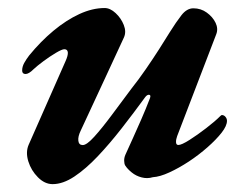

<svg xmlns="http://www.w3.org/2000/svg" viewBox="-20 -454 636 488"><path d="M113.7 14Q93.7 14 76.5 -3.3Q59.2 -20.6 52 -43.8Q44.8 -67.1 52.7 -85.7L146.2 -297.7Q153.2 -313.1 152.4 -321Q151.5 -328.9 143.5 -328.9Q137.7 -328.9 122.1 -319.7Q106.5 -310.4 90.3 -298.4Q74.2 -286.4 65.7 -278.4Q53.1 -265.7 44.7 -265.9Q36.3 -266.1 36.3 -274.8Q36.3 -284.5 41.6 -294.1Q46.9 -303.6 54.1 -313Q83.2 -348.6 115.7 -375.7Q148.3 -402.8 181.5 -418.2Q214.8 -433.6 246 -433.6Q260 -433.6 273.9 -420.7Q287.8 -407.8 294.6 -390.5Q301.5 -373.1 295 -358.8Q276 -317 248 -257.3Q220.1 -197.5 185.2 -122.1Q177.8 -107 179.1 -96.2Q180.4 -85.3 190.4 -85.3Q200.4 -85.3 219.5 -106.4Q238.7 -127.5 263.4 -160.7Q288.1 -193.8 313.6 -228.1Q332.8 -252.3 350.6 -278.2Q368.5 -304.1 384.3 -328.8Q400 -353.5 411.3 -371.8Q427.8 -398.2 441.3 -415.5Q454.9 -432.9 471.5 -432.9Q490.7 -432.9 505.7 -421.9Q520.7 -411 527.9 -396.1Q535.1 -381.1 529.6 -366.9L430.3 -108.1Q427.2 -99.8 427.4 -92.7Q427.6 -85.5 433.3 -85.5Q441.4 -85.5 461.6 -98.3Q481.8 -111.1 504.2 -128.4Q526.6 -145.6 539.9 -159Q542.6 -161.6 543.8 -161.6Q549.2 -161.6 553 -157.1Q556.9 -152.5 556.9 -146.9Q556.9 -134.2 543.2 -116.6Q529.4 -99.1 507.4 -79.7Q485.4 -60.3 460 -43.5Q434.5 -26.8 410.5 -15.8Q386.5 -4.7 368.4 -3.6Q354.3 0.7 340 -3.1Q325.6 -6.8 314.8 -15.7Q303.9 -24.5 298.1 -33.6Q295.8 -37.7 295.6 -45.2Q295.3 -52.8 298.8 -60.9Q307.1 -79.4 317.4 -101.9Q327.6 -124.4 338.9 -150.2Q350.2 -175.9 360.9 -203.8Q364.3 -212.5 359.1 -213.1Q353.9 -213.7 348.9 -206.9Q319.9 -167.1 289.3 -127.9Q258.7 -88.7 228.4 -56.7Q198.1 -24.7 169 -5.3Q139.9 14 113.7 14Z"/></svg>

Font: EB Garamond
Style: Italic
Weight: 400
Italic angle: -17.2°
Designer: Georg Duffner and Octavio Pardo
Foundry: Georg Duffner
Version: Version 1.001